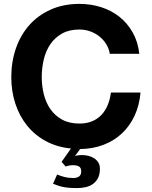

<svg xmlns="http://www.w3.org/2000/svg" viewBox="-20 -751 781 988"><path d="M544.9 -474.1Q541 -500.5 526.9 -523.4Q512.7 -546.4 491.7 -563.2Q470.7 -580.1 444.3 -589.6Q418 -599.1 389.2 -599.1Q336.4 -599.1 299.3 -578.4Q262.2 -557.6 239 -523.4Q215.8 -489.3 205.3 -445.1Q194.8 -400.9 194.8 -354Q194.8 -309.6 205.3 -266.6Q215.8 -223.6 239 -189.9Q262.2 -156.2 299.3 -135.7Q336.4 -115.2 389.2 -115.2Q425.3 -115.2 453.4 -126.7Q481.4 -138.2 501.5 -159.2Q521.5 -180.2 533.9 -209.7Q546.4 -239.3 550.8 -274.9H703.1Q697.3 -208 672.1 -154.5Q647 -101.1 606.4 -63.5Q565.9 -25.9 511.5 -5.4Q457 15.1 392.1 16.1L366.2 51.8H368.2Q374 49.3 382.3 48.1Q390.6 46.9 401.9 46.9Q418.9 46.9 435.3 51Q451.7 55.2 464.8 63.7Q478 72.3 486.1 85.4Q494.1 98.6 494.1 117.2Q494.1 146.5 484.1 165.5Q474.1 184.6 457.8 196Q441.4 207.5 420.2 212.2Q398.9 216.8 377 216.8Q353 216.8 335.9 215.3Q318.8 213.9 305.2 211.2Q291.5 208.5 279.3 204.3Q267.1 200.2 252.9 194.8L273.9 147Q289.6 153.8 310.5 159.4Q331.5 165 357.9 165Q376 165 387 157Q397.9 148.9 397.9 130.9Q397.9 112.3 386.5 105.7Q375 99.1 357.9 99.1Q335 99.1 317.9 106L296.9 82L345.2 13.2Q272 5.9 214.8 -25.4Q157.7 -56.6 118.4 -106Q79.1 -155.3 58.6 -218.8Q38.1 -282.2 38.1 -354Q38.1 -433.6 62 -502.4Q85.9 -571.3 131.1 -622.1Q176.3 -672.9 241.5 -701.9Q306.6 -731 389.2 -731Q447.8 -731 500.5 -714.1Q553.2 -697.3 594.5 -664.6Q635.7 -631.8 662.8 -584Q689.9 -536.1 696.8 -474.1Z"/></svg>

Font: XB Khoramshahr
Style: Bold
Weight: 700
Designer: Behnam
Foundry: Irmug
Version: Version 8.005 2009